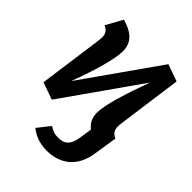

<svg xmlns="http://www.w3.org/2000/svg" viewBox="-215 -657 991 991"><g transform="rotate(45 280.5 -162.0)"><path d="M474 -159 522 -509 429 -542 136 -126C184 -255 216 -365 216 -424C216 -489 173 -523 104 -542L54 -451C86 -436 94 -419 87 -369L39 -20L133 13L429 -408C382 -279 345 -164 345 -104C345 -66 360 -40 385 -21L374 52C365 108 340 129 295 129C267 129 251 122 230 108L176 176C202 197 240 218 301 218C396 218 470 165 487 53L507 -77C475 -92 467 -110 474 -159Z"/></g></svg>

Font: Fira Sans Medium
Style: Italic
Weight: 500
Italic angle: -8°
Designer: bBox Type GmbH & Carrois Corporate GbR & Edenspiekermann AG
Foundry: bBox Type GmbH & Carrois Corporate GbR & Edenspiekermann AG
Version: Version 4.301;PS 004.301;hotconv 1.0.88;makeotf.lib2.5.64775